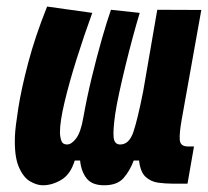

<svg xmlns="http://www.w3.org/2000/svg" viewBox="-20 -547 626 577"><path d="M108.9 9.8Q90.3 9.8 69.8 -2.4Q49.3 -14.6 35.9 -46.9Q22.5 -79.1 24.9 -138.7Q25.9 -163.6 34.9 -221.4Q43.9 -279.3 64.9 -358.9Q85.9 -438.5 121.6 -527.3L257.3 -508.3Q232.4 -439.9 210.2 -369.4Q188 -298.8 174.1 -240.5Q160.2 -182.1 160.2 -150.4Q160.2 -136.7 164.1 -124.8Q168 -112.8 181.6 -112.8Q194.8 -112.8 208.7 -130.9Q222.7 -148.9 230.5 -194.3Q241.2 -254.4 256.1 -315.7Q271 -377 286.1 -429.9Q301.3 -482.9 313.5 -517.6L399.9 -508.3Q390.1 -476.1 378.9 -434.6Q367.7 -393.1 357.2 -350.1Q346.7 -307.1 338.4 -268.8Q330.1 -230.5 326.2 -204.1Q319.3 -155.3 321.5 -134Q323.7 -112.8 341.3 -112.8Q368.2 -112.8 380.9 -150.6Q393.6 -188.5 410.2 -272L452.6 -517.6L585 -517.1L525.9 -187Q518.6 -145.5 520.3 -126.2Q522 -106.9 544.4 -106.9H563L543.5 4.9H497.6Q477.1 4.9 455.3 2Q433.6 -1 417.7 -15.4Q401.9 -29.8 397.9 -64.5H381.8Q370.1 -33.2 351.1 -11.7Q332 9.8 293 9.8Q256.8 9.8 240.5 -10.7Q224.1 -31.2 220.7 -64.5H204.6Q191.9 -22.9 164.3 -6.6Q136.7 9.8 108.9 9.8Z"/></svg>

Font: Cascadia Mono
Style: Bold Italic
Weight: 700
Italic angle: -10°
Monospace: yes
Designer: Aaron Bell
Foundry: Saja Typeworks
Version: Version 2404.023; ttfautohint (v1.8.4)